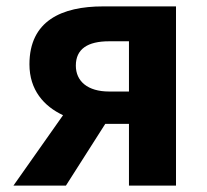

<svg xmlns="http://www.w3.org/2000/svg" viewBox="-20 -580 648 600"><path d="M383 0H530V-560H302C173 -560 72 -515 72 -379C72 -299 117 -248 177 -220L22 0H186L309 -193H383ZM321 -294C254 -294 217 -326 217 -375C217 -427 254 -451 321 -451H383V-294Z"/></svg>

Font: DAIFUKU Sans JP
Style: Bold
Weight: 700
Designer: Original font ‘Source Han Sans JP’ : Ryoko NISHIZUKA  (kana, bopomofo & ideographs); Paul D. Hunt (Latin, Greek & Cyrill
Foundry: Daifuku
Version: Version 1.001